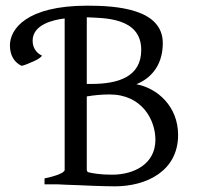

<svg xmlns="http://www.w3.org/2000/svg" viewBox="-20 -650 702 677"><path d="M302 -354H286V-589C342 -586 478 -591 478 -474C478 -378 395 -354 302 -354ZM528 -157C528 -72 453 -34 375 -34C333 -34 306 -39 290 -43C287 -46 286 -48 286 -51V-310C310 -314 337 -317 366 -317C481 -317 528 -227 528 -157ZM56 -418C63 -419 70 -422 78 -425L101 -435C113 -440 126 -449 128 -454C116 -459 95 -475 95 -506C95 -564 168 -580 208 -585V-51C208 -39 167 -27 137 -21V0H184C199 1 228 2 258 3L304 5C330 6 362 7 385 7C498 7 608 -48 608 -174C608 -275 535 -339 461 -353C503 -370 554 -411 554 -498C554 -619 391 -630 288 -630C71 -630 15 -546 15 -490C15 -453 32 -429 56 -418Z"/></svg>

Font: Temporarium
Style: Regular
Weight: 400
Version: Version 1.1